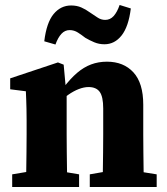

<svg xmlns="http://www.w3.org/2000/svg" viewBox="-20 -752 671 772"><path d="M29 0V-51L125 -67H203L298 -51V0ZM84 0Q85 -25 85.5 -62.5Q86 -100 86.5 -140Q87 -180 87 -212V-269Q87 -296 86.5 -314Q86 -332 85.5 -348.5Q85 -365 84 -385L21 -393V-437L213 -501L236 -492L246 -383L248 -381V-212Q248 -180 248.5 -140Q249 -100 249.5 -62.5Q250 -25 251 0ZM341 0V-51L433 -67H510L610 -51V0ZM392 0Q393 -25 393.5 -62Q394 -99 394.5 -139Q395 -179 395 -212V-316Q395 -363 381 -382.5Q367 -402 336 -402Q318 -402 297 -394Q276 -386 254 -370.5Q232 -355 212 -333L208 -399H235Q263 -436 290 -459Q317 -482 346.5 -493Q376 -504 410 -504Q477 -504 516.5 -461Q556 -418 556 -331V-212Q556 -179 556.5 -139Q557 -99 557.5 -62Q558 -25 559 0ZM158 -586Q167 -661 195.5 -695.5Q224 -730 266 -730Q289 -730 307 -722Q325 -714 340 -703Q357 -692 371.5 -682Q386 -672 403 -672Q423 -672 437 -687.5Q451 -703 461 -732L506 -718Q497 -645 469 -609.5Q441 -574 400 -574Q378 -574 359 -582Q340 -590 323 -600Q309 -611 293.5 -621Q278 -631 260 -631Q241 -631 227 -616Q213 -601 203 -573Z"/></svg>

Font: Source Serif 4 18pt
Style: Bold
Weight: 700
Designer: Frank Grießhammer
Foundry: Adobe Systems Incorporated
Version: Version 4.004;hotconv 1.0.116;makeotfexe 2.5.65601